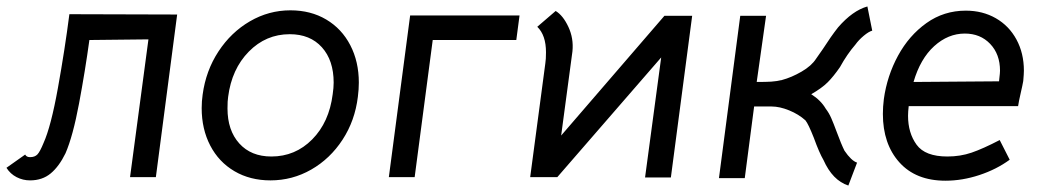

<svg xmlns="http://www.w3.org/2000/svg" viewBox="-58 -549 3244 595"><path d="M-38 -29 20 -70Q24 -62 35 -62Q50 -62 58 -70.5Q66 -79 77 -106Q100 -157 121.5 -276.5Q143 -396 157 -505L491 -504L425 0H345L402 -427L219 -425Q206 -330 187 -228.5Q168 -127 145 -74Q125 -33 99 -11.5Q73 10 35 10Q13 10 -6.5 0Q-26 -10 -38 -29Z M567 -214Q567 -235 570 -256Q580 -330 619 -389.5Q658 -449 716.5 -483Q775 -517 842 -517Q905 -517 953 -488.5Q1001 -460 1027.5 -409Q1054 -358 1054 -293Q1054 -272 1051 -249Q1042 -175 1003.5 -116Q965 -57 906.5 -23.5Q848 10 780 10Q717 10 668.5 -18.5Q620 -47 593.5 -98Q567 -149 567 -214ZM973 -257Q976 -277 976 -293Q976 -362 939.5 -402.5Q903 -443 840 -443Q766 -443 713 -389Q660 -335 649 -249Q647 -237 647 -213Q647 -145 683.5 -104.5Q720 -64 783 -64Q857 -64 909.5 -117Q962 -170 973 -257Z M1552 -501 1542 -425H1283L1227 0H1147L1213 -501Z M2087 -500 2021 1H1941L1991 -371L1669 0H1585L1632 -353Q1634 -365 1634 -387Q1634 -440 1607 -466L1664 -515Q1687 -501 1703.5 -465.5Q1720 -430 1716 -390L1681 -129L2001 -500Z M2316 -500 2287 -295Q2316 -295 2332 -296Q2348 -297 2365 -301Q2395 -309 2426 -327Q2457 -345 2471 -367L2492 -397Q2517 -436 2539 -464Q2584 -516 2630 -529L2645 -454Q2634 -451 2618.5 -438Q2603 -425 2593 -411Q2567 -381 2545 -341Q2525 -312 2507 -294Q2489 -276 2456 -257Q2486 -238 2501 -212Q2511 -199 2518 -183Q2525 -167 2535 -140Q2549 -102 2559 -82Q2580 -51 2598 -45L2571 26Q2522 10 2494 -53Q2481 -75 2464 -122Q2447 -165 2438 -176Q2417 -195 2387.5 -207Q2358 -219 2333 -219H2279L2250 3H2170L2236 -500Z M2756 -190Q2756 -137 2782.5 -100.5Q2809 -64 2878 -64Q2918 -64 2953 -76Q2988 -88 3040 -115L3071 -54Q3030 -24 2977 -6.5Q2924 11 2872 11Q2780 11 2729 -46Q2678 -103 2678 -196Q2678 -218 2681 -242Q2691 -314 2725 -376.5Q2759 -439 2813 -477.5Q2867 -516 2935 -516Q2987 -516 3028 -492.5Q3069 -469 3092 -426.5Q3115 -384 3115 -330Q3115 -320 3113 -298Q3111 -286 3105 -260Q3099 -234 3097 -220H2758Q2756 -202 2756 -190ZM3038 -297 3039 -307Q3041 -323 3041 -330Q3041 -381 3010.5 -413Q2980 -445 2932 -445Q2880 -445 2837 -406Q2794 -367 2773 -295Z"/></svg>

Font: Bellota Text
Style: Bold Italic
Weight: 700
Italic angle: -7.5°
Designer: Kemie Guaida
Foundry: Kemie Guaida
Version: Version 4.001